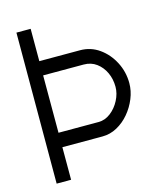

<svg xmlns="http://www.w3.org/2000/svg" viewBox="-106 -780 733 860"><g transform="rotate(-15 260.5 -350.0)"><path d="M50 0 51 -700H117V-550H306Q355 -550 394.5 -522Q434 -494 457.5 -448.5Q481 -403 481 -351Q481 -315 466.5 -279.5Q452 -244 427.5 -215Q403 -186 371 -168.5Q339 -151 303 -151H117V0ZM117 -218H303Q333 -218 359 -238Q385 -258 401 -289Q417 -320 417 -351Q417 -387 403 -417Q389 -447 364 -465.5Q339 -484 305 -484H117Z"/></g></svg>

Font: Kulim Park Light
Style: Regular
Weight: 300
Designer: Noponies / Dale Sattler
Foundry: Noponies
Version: Version 1.000; ttfautohint (v1.8.3)